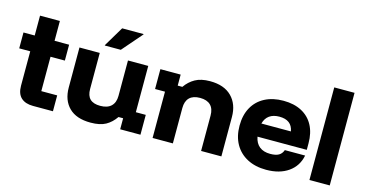

<svg xmlns="http://www.w3.org/2000/svg" viewBox="-76 -1054 2668 1402"><g transform="rotate(15 1258.5 -353.0)"><path d="M220.8 0Q162.5 0 130.4 -29.6Q98.3 -59.2 98.3 -120V-380H15V-500H100V-650H250V-500H360V-380H251.7V-120H371.7V0Z M657.5 9.2Q550 9.2 494.2 -46.2Q438.3 -101.7 438.3 -197.5V-500H591.7V-227.5Q591.7 -176.7 617.1 -152.1Q642.5 -127.5 694.2 -127.5Q748.3 -127.5 776.7 -154.6Q805 -181.7 805 -232.5V-500H958.3V-150H1033.3V0H880V-83.3H845Q814.2 -38.3 771.7 -14.6Q729.2 9.2 657.5 9.2ZM613.3 -561.7V-565L703.3 -715.8H865V-712.5L734.2 -561.7Z M1125 0V-350H1050V-500H1203.3V-416.7H1238.3Q1268.3 -460 1312.1 -484.6Q1355.8 -509.2 1424.2 -509.2Q1530.8 -509.2 1587.9 -451.7Q1645 -394.2 1645 -297.5V0H1491.7V-267.5Q1491.7 -319.2 1464.6 -345.8Q1437.5 -372.5 1385 -372.5Q1332.5 -372.5 1305.4 -345.8Q1278.3 -319.2 1278.3 -267.5V0Z M1985 10Q1902.5 10 1841.7 -22.1Q1780.8 -54.2 1747.9 -112.9Q1715 -171.7 1715 -251.7Q1715 -331.7 1747.1 -389.6Q1779.2 -447.5 1838.8 -478.8Q1898.3 -510 1979.2 -510Q2059.2 -510 2116.7 -479.6Q2174.2 -449.2 2204.6 -392.5Q2235 -335.8 2235 -256.7V-207.5H1862.5Q1871.7 -159.2 1902.5 -134.6Q1933.3 -110 1984.2 -110Q2025 -110 2047.9 -122.9Q2070.8 -135.8 2080.8 -164.2H2234.2Q2218.3 -82.5 2152.5 -36.2Q2086.7 10 1985 10ZM1865 -307.5H2088.3Q2080.8 -349.2 2053.8 -369.6Q2026.7 -390 1980 -390Q1934.2 -390 1905 -369.2Q1875.8 -348.3 1865 -307.5Z M2310.8 0V-700H2464.2V0Z"/></g></svg>

Font: Funnel Display ExtraBold
Style: Regular
Weight: 800
Designer: NORD ID, Kristian Moeller
Foundry: Dicotype
Version: Version 1.000